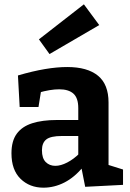

<svg xmlns="http://www.w3.org/2000/svg" viewBox="-20 -856 601 888"><path d="M482 -71 463 -99 549 -72V-1L374 8L355 -88L365 -85Q325 -36 278 -12Q231 12 181 12Q117 12 75 -29Q33 -70 33 -147Q33 -204 57.5 -237.5Q82 -271 129 -286Q176 -301 243 -301H352L342 -290V-356Q342 -403 319.5 -423Q297 -443 254 -443Q233 -443 209 -439Q185 -435 157 -427L171 -442L158 -361H71L63 -507Q131 -527 187.5 -536.5Q244 -546 291 -546Q384 -546 433 -506Q482 -466 482 -382ZM174 -161Q174 -124 191.5 -106.5Q209 -89 236 -89Q261 -89 291 -104.5Q321 -120 348 -147L342 -123V-237L352 -227H266Q214 -227 194 -211Q174 -195 174 -161ZM209 -606 160 -674 368 -836 439 -740Z"/></svg>

Font: Bitter Thin
Style: Bold
Weight: 700
Version: Version 3.021